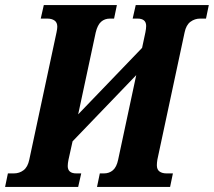

<svg xmlns="http://www.w3.org/2000/svg" viewBox="-59 -734 840 754"><path d="M-39 0 -28 -53H-5Q17 -53 33.5 -65.5Q50 -78 56 -107L163 -607Q166 -621 166 -629Q166 -646 155 -653.5Q144 -661 127 -661H101L113 -714H400L389 -661H373Q352 -661 338 -648.5Q324 -636 317 -607L248 -285L499 -546L512 -607Q515 -622 515 -632Q515 -661 481 -661H462L474 -714H761L750 -661H727Q706 -661 689 -648.5Q672 -636 666 -607L559 -107Q557 -94 557 -85Q557 -68 567.5 -60.5Q578 -53 595 -53H620L609 0H322L333 -53H349Q370 -53 384.5 -65.5Q399 -78 405 -107L476 -439L226 -179L210 -107Q207 -92 207 -82Q207 -53 241 -53H260L248 0Z"/></svg>

Font: Noto Serif ExtraCondensed ExtraBold
Style: Italic
Weight: 800
Width: 2
Italic angle: -12°
Designer: Monotype Design Team
Foundry: Monotype Imaging Inc.
Version: Version 2.013